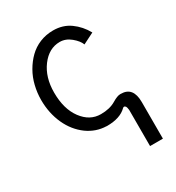

<svg xmlns="http://www.w3.org/2000/svg" viewBox="-178 -643 880 960"><g transform="rotate(-30 262.0 -162.5)"><path d="M376 -395 439.9 -427.2C422.4 -459 399.9 -484.4 372.1 -504.4C344.2 -524.4 311.5 -534.2 274.4 -534.2C247.1 -534.2 221.2 -529.3 197.3 -519.5C173.3 -509.8 152.3 -495.6 134.8 -478.5C117.2 -461.4 101.6 -440.9 88.4 -418C75.2 -395 65.4 -370.1 59.1 -343.8C52.7 -317.4 49.3 -290 49.3 -262.2C49.3 -211.9 59.1 -165 78.1 -123C97.2 -81.1 124 -47.9 158.2 -22.9C190.9 0.5 227.1 13.2 267.1 14.2L266.6 14.6H271C320.8 14.6 358.9 2 383.8 -22.9C389.6 -28.8 395.5 -27.8 400.9 -20C402.8 -17.6 404.3 -10.7 405.8 0.5V209H480V0.5V-2C480 -61 456.5 -90.3 409.2 -90.3H405.3C394.5 -90.3 379.4 -84.5 359.9 -72.8C336.4 -58.6 307.6 -51.8 273.4 -51.8C231 -51.8 195.8 -70.8 167 -109.4C138.2 -147.9 124 -199.2 124 -262.2C124 -321.3 138.7 -370.1 168 -409.2C197.3 -448.2 232.9 -467.8 274.4 -467.8C297.4 -467.8 318.4 -459.5 337.9 -443.4C357.4 -427.2 370.1 -411.1 376 -395Z"/></g></svg>

Font: Tuffy
Style: Regular
Weight: 500
Designer: Thatcher Ulrich, Karoly Barta and Michael Everson
Version: Version 001.270